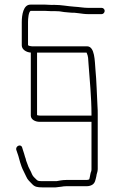

<svg xmlns="http://www.w3.org/2000/svg" viewBox="-20 -613 522 829"><path d="M419 -579H362C340 -579 323 -583 302 -584C271 -586 246 -592 214 -592C199 -591 189 -593 176 -593H111C81 -593 74 -549 74 -517V-417C74 -399 94 -387 113 -386V-114C113 -97 132 -87 151 -87H375V117C375 120 375 123 374 126C370 134 369 149 366 159C366 163 358 164 354 164H266C257 164 249 165 242 166L225 169H162C151 169 144 169 139 164C131 155 123 151 118 139C114 127 102 109 99 97L93 81C92 75 90 69 88 64L84 50C81 43 79 33 76 25C72 7 47 16 50 33C57 52 62 68 67 88L73 106C77 118 88 137 93 149C99 164 109 171 119 182C130 194 142 196 162 196H194C205 196 219 197 229 195L246 193C251 192 258 191 266 191H354C363 191 371 189 378 185C391 177 392 164 396 148C397 136 402 130 402 117V-120C402 -131 402 -142 401 -153C398 -205 397 -263 392 -314C389 -348 390 -413 356 -413H118C112 -413 104 -415 101 -418V-518C101 -531 103 -561 112 -566H176C189 -566 199 -564 215 -565C232 -565 241 -564 257 -561L279 -559C286 -558 294 -558 301 -558L319 -556C334 -554 346 -552 362 -552H419C426 -552 432 -559 432 -566C432 -573 426 -579 419 -579ZM140 -386H354C354 -385 354 -384 355 -383C361 -369 361 -359 362 -340C367 -271 375 -193 375 -120V-114H151C147 -114 143 -115 140 -116Z"/></svg>

Font: Electronic
Style: Lt
Weight: 300
Version: Version 1.011